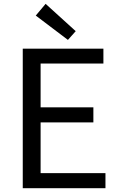

<svg xmlns="http://www.w3.org/2000/svg" viewBox="-20 -989 628 1009"><path d="M99.6 0V-733.4H523.4V-655.3H193.4V-424.8H470.7V-345.7H193.4V-79.1H534.2V0ZM336.9 -779.3 168 -907.2 219.7 -968.8 377.9 -825.2Z"/></svg>

Font: Taipei Sans TC Beta
Style: Regular
Weight: 400
Designer: JT Foundry
Foundry: JT Foundry
Version: Version 1.000